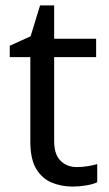

<svg xmlns="http://www.w3.org/2000/svg" viewBox="-20 -679 401 709"><path d="M264 -62Q284 -62 305 -65.5Q326 -69 339 -73V-6Q325 1 299 5.5Q273 10 249 10Q207 10 171.5 -4.5Q136 -19 114 -55Q92 -91 92 -156V-468H16V-510L93 -545L128 -659H180V-536H335V-468H180V-158Q180 -109 203.5 -85.5Q227 -62 264 -62Z"/></svg>

Font: Noto Sans Lao UI
Style: Regular
Weight: 400
Designer: Monotype Design Team
Foundry: Monotype Imaging Inc.
Version: Version 2.000